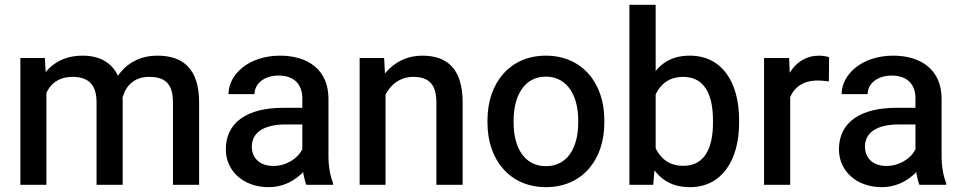

<svg xmlns="http://www.w3.org/2000/svg" viewBox="-20 -770 4010 800"><path d="M167 -528.3H64.9V0H173.3V-382.8C176.3 -389.2 179.7 -395 183.1 -400.4C202.6 -430.7 235.8 -449.7 281.7 -449.7C343.8 -449.7 382.3 -421.9 382.3 -343.8V0H491.2V-352.1C491.2 -356 491.2 -359.9 490.7 -363.8C491.2 -366.2 492.2 -368.7 493.2 -371.1C507.3 -417 543.9 -449.7 600.6 -449.7C661.6 -449.7 700.7 -427.2 700.7 -344.2V0H809.6V-343.8C809.6 -481.4 744.6 -538.1 635.7 -538.1C569.3 -538.1 517.1 -511.7 482.4 -468.8C478.5 -464.4 474.6 -459.5 471.2 -454.6C463.9 -470.2 455.1 -483.4 443.8 -494.6C414.6 -524.4 373 -538.1 324.7 -538.1C278.3 -538.1 239.7 -526.4 208.5 -504.9C194.3 -495.1 181.6 -483.4 170.4 -469.7Z M1244.1 -45.9C1247.6 -28.3 1251 -12.2 1256.3 0H1367.7V-7.8C1356 -36.1 1348.6 -76.2 1348.6 -119.6V-358.9C1348.6 -478.5 1263.7 -538.1 1147 -538.1C1016.1 -538.1 932.1 -459.5 932.1 -377.9H1040.5C1040.5 -420.9 1080.1 -455.1 1140.6 -455.1C1206.5 -455.1 1239.7 -418 1239.7 -359.9V-320.8H1160.2C1009.3 -320.8 920.9 -259.8 920.9 -147.5C920.9 -58.1 993.7 9.8 1099.1 9.8C1154.3 9.8 1196.8 -11.7 1228.5 -39.1C1233.9 -43.5 1238.8 -48.3 1243.2 -53.2C1243.7 -50.8 1243.7 -48.3 1244.1 -45.9ZM1237.3 -143.6C1219.2 -110.4 1174.8 -78.6 1118.7 -78.6C1060.5 -78.6 1029.3 -113.3 1029.3 -158.7C1029.3 -217.8 1079.1 -251.5 1170.9 -251.5H1239.7V-147.9C1239.3 -146.5 1238.3 -145 1237.3 -143.6Z M1580.6 -528.3H1478.5V0H1586.4V-376C1590.8 -384.3 1596.2 -392.6 1602.1 -400.4C1625.5 -430.7 1659.7 -449.7 1701.2 -449.7C1764.2 -449.7 1798.3 -421.4 1798.3 -343.8V0H1907.7V-342.8C1907.7 -485.4 1841.8 -538.1 1739.3 -538.1C1676.3 -538.1 1624.5 -511.7 1586.9 -467.3C1585.9 -465.8 1585 -464.8 1584 -463.4Z M2011.2 -257.8C2011.2 -105.5 2103 9.8 2254.9 9.8C2407.2 9.8 2498 -105.5 2498 -257.8V-270C2498 -422.9 2406.7 -538.1 2253.9 -538.1C2103.5 -538.1 2011.2 -422.9 2011.2 -270ZM2120.1 -270C2120.1 -367.7 2163.1 -450.7 2253.9 -450.7C2346.2 -450.7 2389.2 -367.7 2389.2 -270V-257.8C2389.2 -158.7 2346.7 -77.6 2254.9 -77.6C2162.6 -77.6 2120.1 -158.7 2120.1 -257.8Z M2602.5 -750V0H2701.7L2707 -60.1C2718.3 -45.4 2731 -32.7 2745.1 -22.5C2774.4 -1 2810.5 9.8 2855 9.8C2987.3 9.8 3059.6 -102.1 3059.6 -258.3V-269.5C3059.6 -428.7 2987.8 -538.1 2854 -538.1C2809.6 -538.1 2773.9 -527.3 2745.1 -505.9C2732.9 -497.1 2721.7 -486.3 2711.9 -474.1V-750ZM2950.7 -258.3C2950.7 -158.2 2918.9 -79.1 2827.6 -79.1C2784.7 -79.1 2754.9 -94.2 2733.4 -119.6C2724.6 -129.4 2717.3 -140.6 2711.9 -152.8V-376C2717.3 -388.2 2724.1 -399.4 2732.4 -408.7C2753.4 -433.6 2783.7 -449.7 2826.7 -449.7C2920.9 -449.7 2950.7 -366.7 2950.7 -269.5Z M3434.6 -531.2C3427.2 -535.2 3406.2 -538.1 3393.6 -538.1C3339.4 -538.1 3298.8 -511.7 3272.5 -469.7C3272 -468.8 3271 -467.8 3270.5 -466.8L3268.1 -528.3H3163.6V0H3272.5V-365.2C3277.8 -378.4 3285.6 -390.1 3294.9 -399.9C3315.9 -421.9 3346.2 -434.6 3387.2 -434.6C3403.3 -434.6 3418.9 -432.1 3433.6 -430.7Z M3798.8 -45.9C3802.2 -28.3 3805.7 -12.2 3811 0H3922.4V-7.8C3910.6 -36.1 3903.3 -76.2 3903.3 -119.6V-358.9C3903.3 -478.5 3818.4 -538.1 3701.7 -538.1C3570.8 -538.1 3486.8 -459.5 3486.8 -377.9H3595.2C3595.2 -420.9 3634.8 -455.1 3695.3 -455.1C3761.2 -455.1 3794.4 -418 3794.4 -359.9V-320.8H3714.8C3564 -320.8 3475.6 -259.8 3475.6 -147.5C3475.6 -58.1 3548.3 9.8 3653.8 9.8C3709 9.8 3751.5 -11.7 3783.2 -39.1C3788.6 -43.5 3793.5 -48.3 3797.9 -53.2C3798.3 -50.8 3798.3 -48.3 3798.8 -45.9ZM3792 -143.6C3773.9 -110.4 3729.5 -78.6 3673.3 -78.6C3615.2 -78.6 3584 -113.3 3584 -158.7C3584 -217.8 3633.8 -251.5 3725.6 -251.5H3794.4V-147.9C3793.9 -146.5 3793 -145 3792 -143.6Z"/></svg>

Font: Bert Sans Medium
Style: Regular
Weight: 500
Designer: Christian Robertson (Google), Cristiano Sobral
Foundry: Google, Cristiano Sobral
Version: Version 3.101